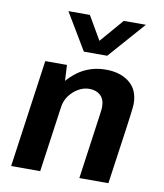

<svg xmlns="http://www.w3.org/2000/svg" viewBox="-85 -829 765 898"><g transform="rotate(10 298.0 -380.0)"><path d="M29 0 101 -511H204L208 -436Q228 -459 254 -478.5Q280 -498 314 -509.5Q348 -521 388 -521Q457 -521 500 -486.5Q543 -452 543 -385Q543 -378 541.5 -365Q540 -352 537 -327.5Q534 -303 528 -261Q522 -219 513 -155.5Q504 -92 491 0H353Q365 -88 373.5 -147Q382 -206 387 -243Q392 -280 395 -300.5Q398 -321 399 -330.5Q400 -340 400 -346Q400 -382 380 -400.5Q360 -419 327 -419Q300 -419 275 -404.5Q250 -390 232.5 -366Q215 -342 211 -312L167 0ZM535 -760 382 -586H271L167 -760H269L361 -602H294L430 -760Z"/></g></svg>

Font: Chivo SemiBold
Style: Italic
Weight: 600
Italic angle: -8.05°
Designer: Hector Gatti
Foundry: Omnibus-Type
Version: Version 2.002